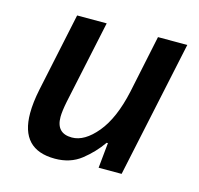

<svg xmlns="http://www.w3.org/2000/svg" viewBox="-86 -633 762 734"><g transform="rotate(15 295.5 -265.5)"><path d="M191 10Q252 10 294.5 -23.5Q337 -57 367 -100H372L362 0H453L568 -541H452L404 -312Q380 -202 331.5 -143.5Q283 -85 233 -85Q171 -85 171 -150Q171 -172 179 -212L249 -541H132L66 -229Q55 -176 55 -134Q55 10 191 10Z"/></g></svg>

Font: Noto Sans UI Medium
Style: Italic
Weight: 500
Italic angle: -12°
Designer: Monotype Design Team
Foundry: Monotype Imaging Inc.
Version: Version 1.901